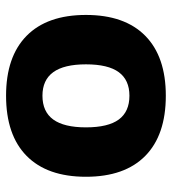

<svg xmlns="http://www.w3.org/2000/svg" viewBox="14 -584 580 649"><g transform="rotate(90 304.5 -260.0)"><path d="M304 10Q172 10 101.5 -59.5Q31 -129 31 -260Q31 -391 101.5 -460.5Q172 -530 304 -530Q437 -530 507.5 -460.5Q578 -391 578 -260Q578 -129 507.5 -59.5Q437 10 304 10ZM304 -113Q358 -113 384.5 -149.5Q411 -186 411 -260Q411 -335 384.5 -371Q358 -407 304 -407Q251 -407 224.5 -371Q198 -335 198 -260Q198 -186 224.5 -149.5Q251 -113 304 -113Z"/></g></svg>

Font: M PLUS 1 ExtraBold
Style: Regular
Weight: 800
Designer: Coji Morishita
Foundry: UNDERFOREST DESIGN
Version: Version 1.001